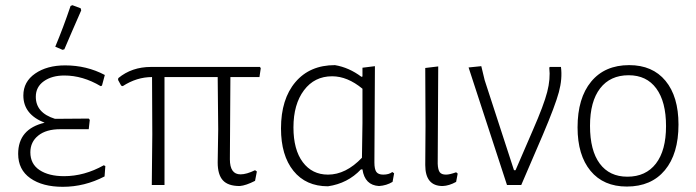

<svg xmlns="http://www.w3.org/2000/svg" viewBox="-20 -713 2682 740"><path d="M252 -690 259 -693 291 -681 293 -673Q280 -643 257 -590.5Q234 -538 228 -523L221 -521L193 -533Q224 -607 252 -690ZM222 7Q144 7 97 -26Q50 -59 50 -120Q50 -216 152 -240Q70 -272 70 -345Q70 -398 115.5 -429.5Q161 -461 231 -461Q314 -461 384 -424L373 -383L368 -381Q299 -422 228 -422Q180 -422 149 -400Q118 -378 118 -340Q118 -278 192 -255L322 -256L326 -251L322 -215H212Q158 -215 127.5 -190.5Q97 -166 97 -126Q97 -81 132.5 -57.5Q168 -34 227 -34Q305 -34 380 -76L386 -73L383 -33Q306 7 222 7Z M565 0 567 -195 566 -416Q507 -416 453 -381L447 -383L435 -405L436 -412Q488 -455 562 -455H982L985 -450L980 -416H868L866 -99Q866 -41 907 -41Q930 -41 963 -57L970 -52L963 -16Q928 2 904 4Q859 4 839 -18Q819 -40 819 -87L821 -215L819 -416H614V0Z M1244 5Q1159 5 1111 -54.5Q1063 -114 1063 -218Q1063 -331 1118.5 -396.5Q1174 -462 1271 -462Q1325 -453 1373 -417L1377 -418V-452L1425 -458L1423 -87Q1423 -61 1430.5 -50.5Q1438 -40 1457 -40Q1479 -40 1492 -50L1499 -45L1493 -12Q1470 2 1441 4Q1386 1 1377 -60H1371Q1320 -6 1244 5ZM1111 -222Q1111 -136 1147 -88Q1183 -40 1244 -40Q1313 -40 1375 -105L1377 -239V-371Q1319 -419 1260 -419Q1192 -419 1151.5 -365Q1111 -311 1111 -222Z M1686 4Q1619 4 1619 -77L1620 -227L1619 -451L1669 -457L1667 -82Q1668 -58 1675 -49Q1682 -40 1699 -40Q1713 -40 1738 -49L1744 -44L1738 -12Q1711 3 1686 4Z M2142 -455Q2148 -410 2134 -358Q2120 -306 2072 -193L1989 0H1934L1786 -453L1835 -458L1848 -404L1961 -57H1967L2034 -212Q2076 -308 2089 -358.5Q2102 -409 2097 -452L2099 -455Z M2405 -462Q2495 -462 2545 -401.5Q2595 -341 2595 -233Q2595 -120 2542.5 -57Q2490 6 2396 6Q2306 6 2256 -54.5Q2206 -115 2206 -222Q2206 -335 2258.5 -398.5Q2311 -462 2405 -462ZM2403 -423Q2332 -423 2293 -372.5Q2254 -322 2254 -228Q2254 -133 2291.5 -82.5Q2329 -32 2398 -32Q2469 -32 2508 -82.5Q2547 -133 2547 -227Q2547 -321 2509.5 -372Q2472 -423 2403 -423Z"/></svg>

Font: Alegreya Sans SC Light
Style: Regular
Weight: 300
Designer: Juan Pablo del Peral
Foundry: Huerta Tipografica
Version: Version 2.007